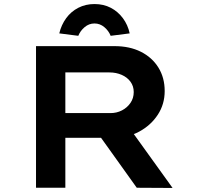

<svg xmlns="http://www.w3.org/2000/svg" viewBox="-20 -928 993 949"><path d="M158 0V-700H546Q621 -700 676.5 -672Q732 -644 763 -594Q794 -544 794 -478Q794 -413 760 -361Q726 -309 669 -278Q612 -247 541 -247H303V0ZM656 0 430 -316 587 -341 833 1ZM303 -369H526Q557 -369 583 -382.5Q609 -396 625 -419.5Q641 -443 641 -473Q641 -502 625 -524Q609 -546 581.5 -558Q554 -570 521 -570H303ZM367 -751 273 -763Q283 -805 307 -838Q331 -871 367 -889.5Q403 -908 447 -908Q492 -908 527.5 -889.5Q563 -871 587.5 -838Q612 -805 621 -763L527 -751Q517 -776 495.5 -794Q474 -812 447 -812Q420 -812 398.5 -794Q377 -776 367 -751Z"/></svg>

Font: Lexend Tera SemiBold
Style: Regular
Weight: 600
Version: Version 1.007